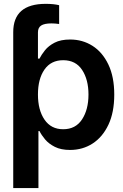

<svg xmlns="http://www.w3.org/2000/svg" viewBox="-20 -754 626 978"><path d="M47.4 204.1V-589.4Q46.9 -734.4 212.9 -734.4Q253.9 -734.4 281.2 -727.5V-631.8Q259.8 -634.8 242.2 -634.8Q206.1 -634.8 189.7 -624Q173.3 -613.3 173.3 -589.4V-455.6H181.2Q190.9 -475.1 209 -497.8Q227.1 -520.5 258.1 -536.6Q289.1 -552.7 337.4 -552.7Q400.4 -552.7 451.2 -520.5Q502 -488.3 532 -425.5Q562 -362.8 562 -272Q562 -182.1 532.5 -119.1Q502.9 -56.2 452.1 -23.2Q401.4 9.8 336.9 9.8Q290.5 9.8 259.5 -5.9Q228.5 -21.5 209.7 -43.9Q190.9 -66.4 181.2 -86.4H175.8V204.1ZM301.8 -95.7Q365.2 -95.7 397.9 -145.8Q430.7 -195.8 430.7 -272.5Q430.7 -348.6 398.2 -397.9Q365.7 -447.3 301.8 -447.3Q239.7 -447.3 206.5 -399.7Q173.3 -352.1 173.3 -272.5Q173.3 -193.4 206.8 -144.5Q240.2 -95.7 301.8 -95.7Z"/></svg>

Font: Inter Tight SemiBold
Style: Regular
Weight: 600
Designer: Rasmus Andersson
Foundry: rsms
Version: Version 3.004; ttfautohint (v1.8.4.7-5d5b)